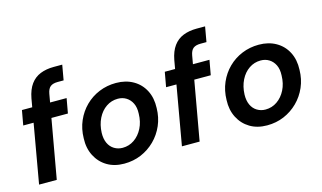

<svg xmlns="http://www.w3.org/2000/svg" viewBox="-86 -983 2110 1258"><g transform="rotate(-15 969.0 -354.0)"><path d="M47 0 145 -559Q156 -617 182 -652.5Q208 -688 248 -704Q288 -720 339 -720H397L379 -618H339Q306 -618 289 -604.5Q272 -591 266 -558L167 0ZM47 -401 65 -501H368L350 -401Z M623 12Q556 12 507 -17.5Q458 -47 431.5 -99Q405 -151 408 -217Q409 -281 432.5 -335Q456 -389 496.5 -429Q537 -469 590.5 -491Q644 -513 705 -513Q771 -513 821 -484.5Q871 -456 897.5 -404.5Q924 -353 921 -285Q920 -222 896.5 -168Q873 -114 832 -73.5Q791 -33 738 -10.5Q685 12 623 12ZM639 -91Q683 -91 718.5 -115.5Q754 -140 775.5 -182.5Q797 -225 798 -280Q800 -322 786 -350.5Q772 -379 747 -394.5Q722 -410 690 -410Q647 -410 611.5 -386Q576 -362 554.5 -319Q533 -276 531 -221Q530 -180 543.5 -151Q557 -122 582.5 -106.5Q608 -91 639 -91Z M1016 0 1114 -559Q1125 -617 1151 -652.5Q1177 -688 1217 -704Q1257 -720 1308 -720H1366L1348 -618H1308Q1275 -618 1258 -604.5Q1241 -591 1235 -558L1136 0ZM1016 -401 1034 -501H1337L1319 -401Z M1592 12Q1525 12 1476 -17.5Q1427 -47 1400.5 -99Q1374 -151 1377 -217Q1378 -281 1401.5 -335Q1425 -389 1465.5 -429Q1506 -469 1559.5 -491Q1613 -513 1674 -513Q1740 -513 1790 -484.5Q1840 -456 1866.5 -404.5Q1893 -353 1890 -285Q1889 -222 1865.5 -168Q1842 -114 1801 -73.5Q1760 -33 1707 -10.5Q1654 12 1592 12ZM1608 -91Q1652 -91 1687.5 -115.5Q1723 -140 1744.5 -182.5Q1766 -225 1767 -280Q1769 -322 1755 -350.5Q1741 -379 1716 -394.5Q1691 -410 1659 -410Q1616 -410 1580.5 -386Q1545 -362 1523.5 -319Q1502 -276 1500 -221Q1499 -180 1512.5 -151Q1526 -122 1551.5 -106.5Q1577 -91 1608 -91Z"/></g></svg>

Font: DM Sans 17pt SemiBold
Style: Italic
Weight: 600
Italic angle: -10°
Version: Version 4.004;gftools[0.9.30]